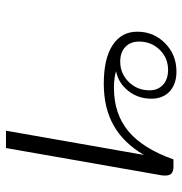

<svg xmlns="http://www.w3.org/2000/svg" viewBox="-4 -606 610 642"><g transform="rotate(90 301.0 -285.0)"><path d="M498 -461Q458 -393 399.5 -360Q341 -327 260 -327Q176 -327 131 -356.5Q86 -386 86 -439Q86 -494 124.5 -532Q163 -570 219 -570Q261 -570 285.5 -547.5Q310 -525 310 -486Q310 -442 284 -409Q258 -376 218 -368Q240 -361 274 -361Q361 -361 419 -409.5Q477 -458 513 -560H537Q553 -560 560 -553.5Q567 -547 567 -533Q567 -524 566 -519L475 0H417ZM282 -480Q282 -508 263.5 -525Q245 -542 214 -542Q174 -542 146.5 -514Q119 -486 119 -445Q119 -416 137 -399Q155 -382 186 -382Q226 -382 254 -410.5Q282 -439 282 -480Z"/></g></svg>

Font: Fahkwang ExtraLight
Style: Italic
Weight: 275
Italic angle: -10°
Designer: Suppakit Chalermlarp | Katatrad Co.,Ltd.
Foundry: Cadson Demak Co.,Ltd.
Version: Version 1.000; ttfautohint (v1.6)